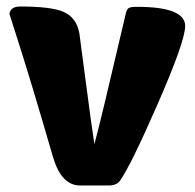

<svg xmlns="http://www.w3.org/2000/svg" viewBox="-20 -570 600 590"><path d="M366 -526Q369 -541 375 -545Q381 -549 401 -549Q549 -549 549 -490Q549 -443 463 -247Q383 -64 349 -15Q338 0 315 0H226Q169 0 143 -87Q73 -328 32 -455L9 -527Q12 -550 42 -550Q137 -550 174 -534Q215 -517 224 -467L243 -323Q261 -185 270 -127Q286 -183 366 -526Z"/></svg>

Font: PoetsenOne
Style: Regular
Weight: 400
Designer: Rodrigo Fuenzalida, Pablo Impallari
Foundry: Pablo Impallari, Rodrigo Fuenzalida
Version: Version 1.000